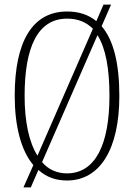

<svg xmlns="http://www.w3.org/2000/svg" viewBox="-20 -775 583 835"><path d="M125 -57 82 40H114L147 -36C180 -6 221 10 271 10C416 10 499 -128 499 -358C499 -501 473 -602 422 -661L463 -755H430L399 -683C365 -711 323 -725 272 -725C120 -725 44 -593 44 -359C44 -227 71 -121 125 -57ZM384 -650 143 -98C106 -156 87 -247 87 -358C87 -570 144 -694 272 -694C320 -694 356 -678 384 -650ZM271 -21C227 -21 190 -38 163 -70L404 -622C440 -565 456 -475 456 -358C456 -149 396 -21 271 -21Z"/></svg>

Font: Noto Serif Thai ExtraCondensed ExtraLight
Style: Regular
Weight: 200
Width: 2
Designer: Monotype Design Team
Foundry: Monotype Imaging Inc.
Version: Version 2.002